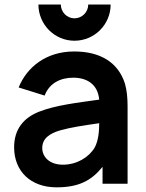

<svg xmlns="http://www.w3.org/2000/svg" viewBox="-20 -803 640 839"><path d="M365.6 -783.3C365.6 -750 338.5 -722.9 305.2 -722.9C272.9 -722.9 245.8 -750 245.8 -783.3H147.9C147.9 -695.8 218.8 -625 305.2 -625C392.7 -625 463.5 -695.8 463.5 -783.3ZM537.5 0V-338.5C537.5 -375 534.4 -408.3 526 -437.5C496.9 -529.2 419.8 -578.1 304.2 -578.1C180.2 -578.1 96.9 -508.3 61.5 -420.8L175 -385.4C195.8 -439.6 243.8 -463.5 300 -463.5C359.4 -463.5 407.3 -435.4 413.5 -367.7C318.8 -354.2 224 -343.8 150 -314.6C84.4 -288.5 41.7 -239.6 41.7 -159.4C41.7 -54.2 114.6 15.6 227.1 15.6C324 15.6 379.2 -13.5 428.1 -74V0ZM393.8 -158.3C367.7 -114.6 314.6 -83.3 255.2 -83.3C195.8 -83.3 164.6 -117.7 164.6 -156.2C164.6 -197.9 196.9 -219.8 242.7 -233.3C292.7 -246.9 334.4 -253.1 413.5 -264.6C413.5 -236.5 411.5 -190.6 393.8 -158.3Z"/></svg>

Font: Manrope3 Bold
Style: Regular
Weight: 700
Designer: Mikhail Sharanda
Foundry: Mikhail Sharanda
Version: Version 3.000;PS 003.000;hotconv 1.0.88;makeotf.lib2.5.64775